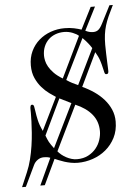

<svg xmlns="http://www.w3.org/2000/svg" viewBox="-57 -804 671 931"><g transform="rotate(-5 278.0 -339.0)"><path d="M271 -417Q285.2 -407.2 298.1 -400.6Q311 -394 326.2 -387.2L410.2 -560.1Q405.8 -567.4 401.6 -573Q397.5 -578.6 392.8 -584.5Q388.2 -590.3 382.1 -597.2Q376 -604 367.2 -612.8ZM286.1 -303.2 230 -331.1 147 -157.2Q150.9 -147.5 153.8 -140.1Q156.7 -132.8 160.6 -125.7Q164.6 -118.7 169.7 -111.1Q174.8 -103.5 183.1 -92.8ZM198.2 -76.2Q205.1 -67.4 215.3 -59.1Q225.6 -50.8 237.8 -44.2Q250 -37.6 263.4 -33.7Q276.9 -29.8 289.1 -29.8Q321.3 -29.8 344.5 -42Q367.7 -54.2 382.8 -72.8Q397.9 -91.3 405 -113.5Q412.1 -135.7 412.1 -155.8Q412.1 -203.6 384 -237.8Q356 -272 304.2 -293.9ZM351.1 -625Q346.7 -629.4 339.1 -633.8Q331.5 -638.2 322.3 -641.8Q313 -645.5 302.5 -647.7Q292 -649.9 280.8 -649.9Q257.8 -649.9 238.3 -642.6Q218.8 -635.3 204.3 -621.3Q189.9 -607.4 181.9 -587.9Q173.8 -568.4 173.8 -543.9Q173.8 -533.7 176.8 -519.5Q179.7 -505.4 188.5 -489.7Q197.3 -474.1 213.1 -457.8Q229 -441.4 254.9 -425.8ZM213.9 -339.8Q201.7 -347.7 183.3 -360.8Q165 -374 147.7 -393.6Q130.4 -413.1 118.2 -439.9Q106 -466.8 106 -502Q106 -540.5 120.6 -571.3Q135.3 -602.1 159.9 -623.5Q184.6 -645 216.8 -656.5Q249 -668 284.2 -668Q309.6 -668 330.3 -663.6Q351.1 -659.2 366.2 -653.8L419.9 -759.8H440.9L383.8 -647Q402.8 -637.2 420.9 -637.2Q427.7 -637.2 433.6 -638.7Q439.5 -640.1 445.1 -644Q450.7 -647.9 456.3 -655.5Q461.9 -663.1 467.8 -674.8L511.2 -759.8H527.8Q513.2 -730.5 502.9 -707.5Q492.7 -684.6 486.3 -663.6Q480 -642.6 477.1 -620.6Q474.1 -598.6 474.1 -570.8Q474.1 -547.4 474.9 -526.4Q475.6 -505.4 476.3 -488Q477.1 -470.7 477.5 -458.7Q478 -446.8 478 -441.9Q478 -436 475.8 -432.1Q473.6 -428.2 466.8 -428.2Q460.9 -428.2 458.5 -436.8Q456.1 -445.3 452.9 -460.4Q449.7 -475.6 443.4 -495.6Q437 -515.6 422.9 -539.1L345.2 -377Q375.5 -363.3 402.1 -345Q428.7 -326.7 448.7 -304Q468.8 -281.2 480.5 -254.2Q492.2 -227.1 492.2 -195.8Q492.2 -151.9 474.9 -117.7Q457.5 -83.5 429.4 -60.1Q401.4 -36.6 365.5 -24.4Q329.6 -12.2 293 -12.2Q274.9 -12.2 258.3 -15.4Q241.7 -18.6 227.3 -23.2Q212.9 -27.8 201.4 -32.7Q189.9 -37.6 181.2 -41L123 82H101.1L161.1 -47.9Q149.9 -53.2 128.9 -53.2Q113.3 -53.2 99.6 -43.7Q85.9 -34.2 79.1 -19L30.8 82H12.2L42 12.2Q54.2 -16.1 62.3 -48.6Q70.3 -81.1 75.2 -113.8Q80.1 -146.5 82.3 -177Q84.5 -207.5 85.4 -231.9Q86.4 -256.3 86.2 -272.7Q85.9 -289.1 85.9 -293Q85.9 -301.3 87.9 -306.6Q89.8 -312 95.2 -312Q102.5 -312 104.7 -302.7Q106.9 -293.5 109.1 -276.1Q111.3 -258.8 116.7 -234.6Q122.1 -210.4 136.2 -181.2Z"/></g></svg>

Font: XB Zar
Style: Regular
Weight: 400
Designer: Behnam
Foundry: Irmug
Version: Version 8.005 2009